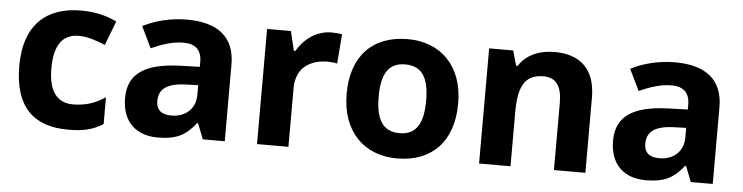

<svg xmlns="http://www.w3.org/2000/svg" viewBox="-40 -727 3512 907"><g transform="rotate(5 1716.0 -273.5)"><path d="M300 10C376 10 420 -2 466 -31V-158C420 -128 375 -111 313 -111C239 -111 197 -162 197 -271C197 -381 235 -436 313 -436C353 -436 392 -423 439 -404L483 -519C442 -539 388 -556 313 -556C154 -556 45 -470 45 -270C45 -76 137 10 300 10Z M816 -557C739 -557 665 -538 607 -508L656 -407C707 -430 757 -447 810 -447C863 -447 895 -421 895 -364V-340L800 -337C637 -331 556 -279 556 -163C556 -45 628 10 725 10C816 10 859 -15 906 -74H910L939 0H1043V-364C1043 -494 962 -557 816 -557ZM837 -251 895 -253V-208C895 -138 845 -99 781 -99C738 -99 709 -116 709 -162C709 -214 741 -248 837 -251Z M1501 -556C1428 -556 1370 -510 1338 -454H1331L1309 -546H1196V0H1345V-278C1345 -381 1419 -417 1496 -417C1509 -417 1530 -415 1540 -412L1551 -552C1539 -554 1516 -556 1501 -556Z M2126 -274C2126 -455 2016 -556 1863 -556C1698 -556 1597 -455 1597 -274C1597 -92 1707 10 1860 10C2024 10 2126 -92 2126 -274ZM1749 -274C1749 -382 1782 -436 1861 -436C1941 -436 1974 -382 1974 -274C1974 -166 1941 -110 1862 -110C1782 -110 1749 -166 1749 -274Z M2559 -556C2491 -556 2426 -532 2391 -476H2383L2363 -546H2249V0H2398V-257C2398 -373 2425 -437 2516 -437C2577 -437 2604 -397 2604 -319V0H2753V-356C2753 -496 2676 -556 2559 -556Z M3130 -557C3053 -557 2979 -538 2921 -508L2970 -407C3021 -430 3071 -447 3124 -447C3177 -447 3209 -421 3209 -364V-340L3114 -337C2951 -331 2870 -279 2870 -163C2870 -45 2942 10 3039 10C3130 10 3173 -15 3220 -74H3224L3253 0H3357V-364C3357 -494 3276 -557 3130 -557ZM3151 -251 3209 -253V-208C3209 -138 3159 -99 3095 -99C3052 -99 3023 -116 3023 -162C3023 -214 3055 -248 3151 -251Z"/></g></svg>

Font: Noto Sans Gujarati
Style: Bold
Weight: 700
Designer: Jelle Bosma - Monotype Design Team, Universal Thirst
Foundry: Monotype Imaging Inc.
Version: Version 2.106